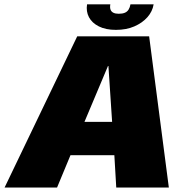

<svg xmlns="http://www.w3.org/2000/svg" viewBox="-46 -838 852 858"><path d="M-25.5 0H209L269 -144.5H465L473.5 0H708.5L620.5 -675.5H299ZM331.5 -293.5 436.5 -543H438.5L455 -293.5ZM472 -704.5Q518.5 -704.5 554.2 -720Q590 -735.5 612.8 -761.2Q635.5 -787 640.5 -818.5H537Q534.5 -804.5 528.5 -795Q522.5 -785.5 511.8 -781Q501 -776.5 484.5 -776.5Q470 -776.5 460.8 -781Q451.5 -785.5 448 -794.8Q444.5 -804 447 -818.5H343Q338 -787 351.5 -761.2Q365 -735.5 395.8 -720Q426.5 -704.5 472 -704.5Z"/></svg>

Font: Anybody Black
Style: Italic
Weight: 900
Italic angle: -10°
Designer: Tyler Finck
Foundry: Etcetera Type Company
Version: Version 1.113;gftools[0.9.25]